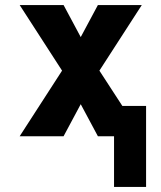

<svg xmlns="http://www.w3.org/2000/svg" viewBox="-20 -540 640 761"><path d="M432 201V0H368L300 -127L232 0H58L226 -260L58 -520H232L300 -393L368 -520H542L374 -260L465 -120H559V201Z"/></svg>

Font: Iosevka SS04 Heavy Extended
Style: Regular
Weight: 900
Width: 7
Monospace: yes
Designer: Belleve Invis
Foundry: Belleve Invis
Version: Version 19.0.0; ttfautohint (v1.8.4)